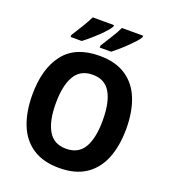

<svg xmlns="http://www.w3.org/2000/svg" viewBox="-165 -1053 1048 1183"><g transform="rotate(20 359.0 -461.5)"><path d="M667 -358Q667 -246 634 -163.5Q601 -81 533 -35.5Q465 10 359 10Q254 10 185.5 -35.5Q117 -81 84 -164Q51 -247 51 -359Q51 -530 127 -627.5Q203 -725 360 -725Q465 -725 533 -680Q601 -635 634 -552.5Q667 -470 667 -358ZM205 -358Q205 -242 242 -179Q279 -116 359 -116Q440 -116 476.5 -178.5Q513 -241 513 -358Q513 -475 476.5 -538Q440 -601 360 -601Q279 -601 242 -537.5Q205 -474 205 -358ZM568 -923Q561 -909 543 -889.5Q525 -870 502.5 -848Q480 -826 457.5 -806.5Q435 -787 417 -773H342V-786Q364 -821 390 -862.5Q416 -904 429 -933H568ZM377 -923Q366 -904 339.5 -876Q313 -848 281 -820Q249 -792 224 -773H151V-786Q174 -821 199 -862.5Q224 -904 238 -933H377Z"/></g></svg>

Font: Noto Sans Lao UI SemCond
Style: Bold
Weight: 700
Width: 4
Designer: Monotype Design Team
Foundry: Monotype Imaging Inc.
Version: Version 2.000; ttfautohint (v1.8.4.7-5d5b)